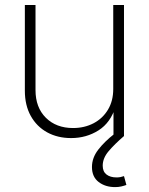

<svg xmlns="http://www.w3.org/2000/svg" viewBox="-20 -556 607 784"><path d="M270.5 7.8Q215.3 7.8 172.6 -15.6Q129.9 -39.1 105.7 -82.5Q81.5 -126 81.5 -185.5V-535.6H125V-188Q125 -117.2 167.2 -75.2Q209.5 -33.2 278.3 -33.2Q324.7 -33.2 362.1 -52.7Q399.4 -72.3 420.9 -108.2Q442.4 -144 442.4 -192.4V-535.6H486.3V0H443.4V-121.6H452.1Q432.1 -55.2 382.3 -23.7Q332.5 7.8 270.5 7.8ZM450.2 208Q409.7 208 382.6 187Q355.5 166 355.5 126Q355.5 88.4 381.1 55.2Q406.7 22 448.2 -10.3L485.8 0Q447.8 32.7 423.6 61.3Q399.4 89.8 399.4 120.6Q399.4 144.5 414.8 156.5Q430.2 168.5 456.1 168.5Q464.8 168.5 472.2 167Q479.5 165.5 486.3 163.1L496.1 199.2Q486.8 202.6 475.3 205.3Q463.9 208 450.2 208Z"/></svg>

Font: Inter 20pt ExtraLight
Style: Regular
Weight: 250
Version: Version 4.001;git-66647c0bb